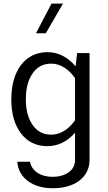

<svg xmlns="http://www.w3.org/2000/svg" viewBox="-20 -796 591 1052"><path d="M177.2 -613.8H231L325.2 -776.4H262.2ZM42 -252C42 -173.8 59.6 -111.3 95.2 -64.9C130.4 -18.6 178.7 4.9 239.7 4.9C298.8 4.9 350.1 -21.5 391.1 -68.8V79.1C391.1 109.9 378.9 132.8 355 148.9C331.1 165 301.8 172.9 268.1 172.9C201.2 172.9 152.8 139.6 144.5 90.3H74.7C78.1 134.3 97.7 169.4 132.8 195.8C168 222.2 213.9 235.4 271 235.4C385.3 235.4 470.7 178.7 470.7 79.1V-505.4H402.8L394 -432.6C352.5 -481.9 300.8 -510.3 240.2 -510.3C117.7 -510.3 42 -408.7 42 -252ZM121.6 -252C121.6 -311 133.8 -358.4 158.7 -394C183.6 -429.7 217.3 -447.3 260.7 -447.3C311.5 -447.3 357.9 -416 391.1 -367.7V-137.2C357.9 -88.9 312 -58.1 260.7 -58.1C217.3 -58.1 183.6 -75.7 158.7 -111.3C133.8 -146.5 121.6 -193.4 121.6 -252Z"/></svg>

Font: Estedad Regular
Style: Regular
Weight: 400
Designer: Amin Abedi
Version: Version 7.3